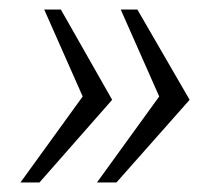

<svg xmlns="http://www.w3.org/2000/svg" viewBox="-20 -457 456 404"><path d="M154 -254 23 -73H63L216 -247L108 -437H73ZM315 -254 184 -73H225L379 -247L269 -437H234Z"/></svg>

Font: United Sans ExtraLight
Style: Italic
Weight: 200
Italic angle: -8°
Designer: Pablo Impallari, Rodrigo Fuenzalida (Modified by Dan O. Williams)
Version: Version 1.000;PS 001.000;hotconv 1.0.88;makeotf.lib2.5.64775